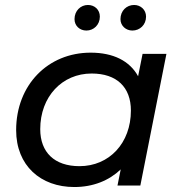

<svg xmlns="http://www.w3.org/2000/svg" viewBox="-20 -747 731 773"><path d="M328 -624C357 -624 382 -647 382 -680C382 -708 361 -727 334 -727C305 -727 280 -704 280 -670C280 -643 301 -624 328 -624ZM513 -624C543 -624 568 -647 568 -680C568 -708 546 -727 520 -727C490 -727 465 -704 465 -670C465 -643 487 -624 513 -624ZM554 -530 536 -440C502 -502 436 -535 345 -535C173 -535 45 -405 45 -223C45 -80 144 6 279 6C355 6 419 -20 466 -65L453 0H545L650 -530ZM300 -78C199 -78 142 -134 142 -227C142 -358 230 -451 349 -451C450 -451 507 -396 507 -302C507 -171 420 -78 300 -78Z"/></svg>

Font: AWKNG-Font Medium
Style: Italic
Weight: 500
Italic angle: -11.3°
Designer: Awakening Church
Foundry: Awakening Church
Version: Version 1.700;PS 001.700;hotconv 1.0.88;makeotf.lib2.5.64775